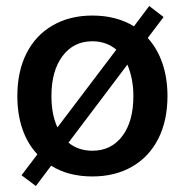

<svg xmlns="http://www.w3.org/2000/svg" viewBox="-20 -575 618 642"><path d="M540 -254Q540 -172 509.5 -111.5Q479 -51 422 -18Q365 15 289 15Q208 15 151 -21L100 47L52 11L105 -59Q72 -94 55 -143.5Q38 -193 38 -254Q38 -336 68.5 -396.5Q99 -457 156 -490Q213 -523 289 -523Q369 -523 428 -487L479 -555L527 -518L474 -448Q506 -413 523 -363.5Q540 -314 540 -254ZM152 -254Q152 -192 172 -149L369 -409Q335 -437 289 -437Q226 -437 189 -387.5Q152 -338 152 -254ZM426 -254Q426 -311 406 -359L209 -98Q242 -71 289 -71Q352 -71 389 -120Q426 -169 426 -254Z"/></svg>

Font: CST
Style: Medium
Weight: 500
Version: Version 1.00